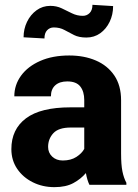

<svg xmlns="http://www.w3.org/2000/svg" viewBox="-20 -769 573 799"><path d="M352.1 0Q342.8 -19 337.4 -48.8Q316.9 -24.4 285.6 -7.3Q254.4 9.8 206.5 9.8Q157.2 9.8 116.5 -10.5Q75.7 -30.8 51.5 -66.4Q27.3 -102.1 27.3 -148.4Q27.3 -231 88.1 -276.6Q148.9 -322.3 273.4 -322.3H330.6V-352.5Q330.6 -388.2 314 -409.2Q297.4 -430.2 259.8 -430.2Q228 -430.2 210 -414.1Q191.9 -397.9 191.9 -368.2H39.6Q39.6 -415.5 67.6 -454.1Q95.7 -492.7 147.2 -515.4Q198.7 -538.1 268.1 -538.1Q330.1 -538.1 378.7 -517.3Q427.2 -496.6 455.6 -455.1Q483.9 -413.6 483.9 -351.6V-130.4Q483.9 -83 489.5 -55.7Q495.1 -28.3 505.9 -8.3V0ZM241.2 -101.1Q274.9 -101.1 297.9 -116Q320.8 -130.9 330.6 -149.4V-238.3H274.9Q223.6 -238.3 201.9 -214.6Q180.2 -190.9 180.2 -157.7Q180.2 -133.3 197.3 -117.2Q214.4 -101.1 241.2 -101.1ZM364.7 -749 450.7 -743.7Q450.7 -708 436.3 -678.2Q421.9 -648.4 397 -630.6Q372.1 -612.8 339.4 -612.8Q308.6 -612.8 287.8 -623.3Q267.1 -633.8 248 -644.3Q229 -654.8 203.6 -654.8Q187.5 -654.8 176.3 -643.3Q165 -631.8 165 -608.9L78.1 -613.8Q78.1 -648.4 92.5 -678.2Q106.9 -708 132.1 -726.3Q157.2 -744.6 189.5 -744.6Q215.3 -744.6 236.8 -734.4Q258.3 -724.1 279.5 -713.6Q300.8 -703.1 324.7 -703.1Q341.3 -703.1 353 -714.8Q364.7 -726.6 364.7 -749Z"/></svg>

Font: Vazirmatn RD ExtraBold
Style: Regular
Weight: 800
Designer: Saber Rastikerdar
Foundry: Saber Rastikerdar
Version: Version 32.102